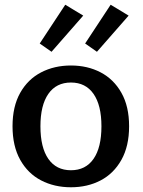

<svg xmlns="http://www.w3.org/2000/svg" viewBox="-20 -778 606 812"><path d="M148 -594 256 -758 332 -712 198 -559ZM340 -594 448 -758 524 -712 390 -559ZM33 -244Q33 -328 65.5 -385.5Q98 -443 154 -472Q210 -501 280 -501Q350 -501 405.5 -472Q461 -443 493.5 -385.5Q526 -328 526 -244Q526 -160 493.5 -102Q461 -44 405.5 -15Q350 14 280 14Q210 14 154 -15Q98 -44 65.5 -102Q33 -160 33 -244ZM409 -244Q409 -333 375.5 -381Q342 -429 280 -429Q218 -429 184.5 -381Q151 -333 151 -244Q151 -154 184.5 -106Q218 -58 280 -58Q342 -58 375.5 -106Q409 -154 409 -244Z"/></svg>

Font: Maitree Semibold
Style: Regular
Weight: 600
Designer: CadsonDemak Team
Foundry: CadsonDemak
Version: Version 1.000